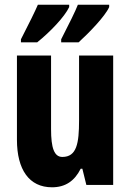

<svg xmlns="http://www.w3.org/2000/svg" viewBox="-20 -786 554 816"><path d="M444 -756V-766H311C301 -740 274 -685 240 -619V-606H314C358 -646 427 -717 444 -756ZM274 -756V-766H141C130 -740 104 -687 69 -619V-606H138C193 -650 255 -715 274 -756ZM461 -550H316V-274C316 -177 306 -119 245 -119C210 -119 197 -158 197 -237V-550H52V-192C52 -65 104 10 201 10C258 10 297 -17 323 -69H330L347 0H461Z"/></svg>

Font: Noto Sans Khmer UI ExtraCondensed ExtraBold
Style: Regular
Weight: 800
Width: 2
Designer: Danh Hong and the Monotype Design Team
Foundry: Monotype Imaging Inc.
Version: Version 2.002